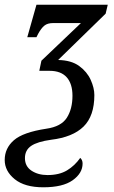

<svg xmlns="http://www.w3.org/2000/svg" viewBox="-55 -556 484 816"><path d="M129 240Q50 240 7.5 205.5Q-35 171 -35 124Q-35 74 4 40Q43 6 142 -9Q205 -18 229 -55.5Q253 -93 253 -149Q253 -200 228.5 -227.5Q204 -255 156 -255H112L121 -298L289 -458H171Q147 -458 133.5 -447Q120 -436 107 -412L100 -398H61L100 -536H403L394 -498L192 -301Q248 -300 281.5 -275.5Q315 -251 330.5 -216.5Q346 -182 346 -152Q346 -63 300 -18Q254 27 162 38Q104 46 77.5 64Q51 82 51 116Q51 151 79 169.5Q107 188 147 188Q197 188 230 168Q263 148 286 115Q296 124 296 139Q296 180 254 210Q212 240 129 240Z"/></svg>

Font: Noto Serif Condensed
Style: Italic
Weight: 400
Width: 3
Italic angle: -12°
Designer: Monotype Design Team
Foundry: Monotype Imaging Inc.
Version: Version 2.014; ttfautohint (v1.8.4.7-5d5b)